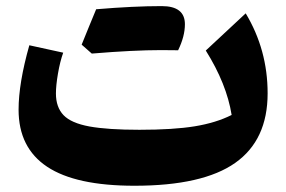

<svg xmlns="http://www.w3.org/2000/svg" viewBox="-20 -590 923 620"><path d="M728 -218.8Q711.9 -319.3 644.5 -426.8L773.4 -546.9Q844.2 -429.2 844.2 -288.6Q844.2 -137.7 739.5 -64Q634.8 9.8 414.1 9.8Q224.6 9.8 132.3 -51.5Q40 -112.8 40 -235.8Q40 -321.3 74.7 -443.8L184.1 -419.9Q173.8 -391.1 167.2 -352.5Q160.6 -314 160.6 -288.1Q160.6 -243.7 185.3 -218Q210 -192.4 269 -181.6Q328.1 -170.9 430.2 -170.9Q539.6 -170.9 608.6 -182.1Q677.7 -193.4 728 -218.8ZM500 -428.2Q411.1 -428.2 276.4 -417Q268.6 -423.8 260.3 -431.2Q252 -438.5 243.7 -445.8Q255.4 -475.1 267.1 -503.4Q278.8 -531.7 290.5 -560.1Q411.6 -570.3 502.4 -570.3Q577.1 -570.3 577.1 -511.7Q577.1 -472.7 555.2 -427.7Q555.2 -427.7 500 -428.2Z"/></svg>

Font: Pinar DS2-Bold
Style: Regular
Weight: 700
Designer: Amin Abedi
Version: Version 2.000